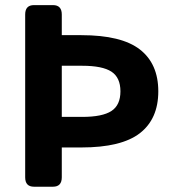

<svg xmlns="http://www.w3.org/2000/svg" viewBox="-20 -722 681 748"><path d="M112.3 5.4Q78.1 5.4 78.1 -31.2V-665.5Q78.1 -702.1 112.3 -702.1H186.5Q220.7 -702.1 220.7 -665.5V-585H296.9Q453.1 -585 524.9 -529.3Q596.7 -473.6 596.7 -366.2Q596.7 -258.8 524.9 -203.1Q453.1 -147.5 296.9 -147.5H220.7V-31.2Q220.7 5.4 186.5 5.4ZM220.7 -266.6H300.3Q378.9 -266.6 414.1 -289.6Q449.2 -312.5 449.2 -366.2Q449.2 -419.9 414.1 -442.9Q378.9 -465.8 300.3 -465.8H220.7Z"/></svg>

Font: Istok Web
Style: Bold
Weight: 700
Designer: Andrey V. Panov
Foundry: Andrey V. Panov
Version: Version 1.0.2g